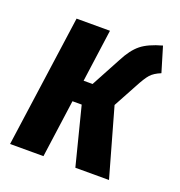

<svg xmlns="http://www.w3.org/2000/svg" viewBox="-105 -635 678 724"><g transform="rotate(20 234.0 -273.0)"><path d="M458 -446Q431 -435 417.5 -420Q404 -405 384 -367L333 -273L410 0H275L216 -232H179L147 0H13L87 -530H221L192 -319H228L292 -438Q316 -485 344.5 -508Q373 -531 428 -546Z"/></g></svg>

Font: Fira Sans Extra Condensed SemiBold
Style: Italic
Weight: 600
Width: 3
Italic angle: -8°
Designer: Carrois Corporate & Edenspiekermann AG
Foundry: Carrois Corporate GbR & Edenspiekermann AG
Version: Version 4.203